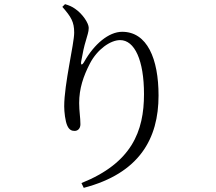

<svg xmlns="http://www.w3.org/2000/svg" viewBox="-20 -830 1040 924"><path d="M280 -797C322 -749 337 -725 337 -673C337 -619 289 -426 289 -318C289 -292 294 -246 304 -225C313 -205 325 -200 339 -200C355 -200 367 -212 367 -232C367 -265 361 -294 361 -334C361 -404 381 -463 413 -525C448 -592 511 -637 558 -637C628 -637 673 -540 673 -377C673 -198 614 -46 372 51L383 74C651 4 743 -163 743 -370C743 -548 688 -677 568 -677C503 -677 433 -617 386 -534C375 -514 367 -515 371 -536C378 -575 384 -605 394 -637C400 -661 407 -675 407 -696C407 -718 378 -763 341 -788C327 -798 313 -804 293 -810Z"/></svg>

Font: Harano Aji Mincho KR
Style: Regular
Weight: 400
Foundry: Masamichi Hosoda
Version: HaranoAjiMinchoKR-Regular version 20230610;ttx 4.39.4